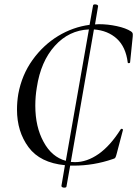

<svg xmlns="http://www.w3.org/2000/svg" viewBox="-20 -747 630 881"><path d="M247 -582Q315 -623 391 -633L407 -722Q408 -727 416 -727Q422 -727 426.5 -724.5Q431 -722 430 -718L416 -635Q422 -636 434 -636Q475 -636 516.5 -627Q558 -618 581 -603Q587 -599 588.5 -594.5Q590 -590 589 -579L577 -461Q576 -457 571 -457Q566 -457 566 -461Q557 -532 516 -569.5Q475 -607 411 -612L305 -4Q311 -3 324 -3Q379 -3 432.5 -40.5Q486 -78 534 -154Q536 -156 538 -156Q541 -156 543 -154Q545 -152 544 -150L515 -40Q512 -28 509 -23.5Q506 -19 497 -17Q410 13 318 13H302L285 109Q284 114 275 114Q269 114 265 111.5Q261 109 262 105L278 11Q164 0 111 -71.5Q58 -143 58 -244Q58 -280 64 -316Q80 -403 129 -471.5Q178 -540 247 -582ZM180 -96Q217 -27 282 -9L388 -612Q296 -608 231.5 -536.5Q167 -465 149 -346Q142 -305 142 -262Q142 -165 180 -96Z"/></svg>

Font: CormorantInfant-MediumItalic
Style: Italic
Weight: 500
Italic angle: -10°
Designer: Christian Thalmann (Catharsis Fonts)
Foundry: Catharsis Fonts
Version: Version 3.303